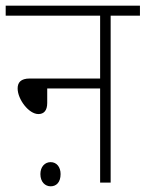

<svg xmlns="http://www.w3.org/2000/svg" viewBox="-20 -642 512 675"><path d="M0 -622V-587H332V-366H85C53 -366 42 -352 42 -331C42 -293 81 -241 115 -241C134 -241 146 -253 146 -280V-331H332V0H369V-587H472V-622ZM122 -30C122 -2 139 13 158 13C178 13 193 -1 193 -30C193 -55 179 -72 158 -72C138 -72 122 -56 122 -30Z"/></svg>

Font: Noto Sans Devanagari SemiCondensed ExtraLight
Style: Regular
Weight: 200
Width: 4
Designer: Jelle Bosma - Monotype Design Team
Foundry: Monotype Imaging Inc.
Version: Version 2.004